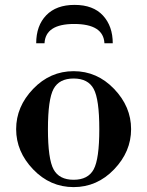

<svg xmlns="http://www.w3.org/2000/svg" viewBox="-20 -753 602 785"><path d="M115.5 -60.5Q46 -133 46 -225Q46 -317 115.5 -389.5Q185 -462 281 -462Q377 -462 446.5 -389.5Q516 -317 516 -225Q516 -133 446.5 -60.5Q377 12 281 12Q185 12 115.5 -60.5ZM199 -389.5Q176 -347 176 -225Q176 -103 199 -60.5Q222 -18 281 -18Q340 -18 363 -60.5Q386 -103 386 -225Q386 -347 363 -389.5Q340 -432 281 -432Q222 -432 199 -389.5ZM162 -576H128Q128 -648 169 -690.5Q210 -733 285 -733Q361 -733 401 -689.5Q441 -646 441 -576H407Q403 -655 283 -655Q166 -655 162 -576Z"/></svg>

Font: Libre Bodoni
Style: Regular
Weight: 400
Designer: Pablo Impallari, Rodrigo Fuenzalida
Foundry: Pablo Impallari, Rodrigo Fuenzalida
Version: Version 1.001